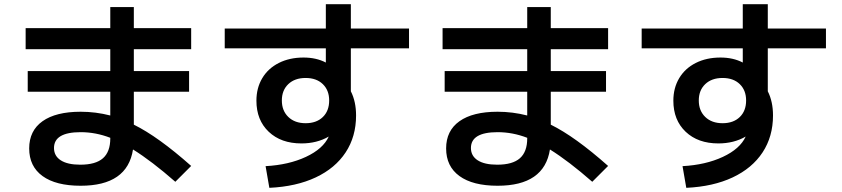

<svg xmlns="http://www.w3.org/2000/svg" viewBox="-20 -838 4040 921"><path d="M120 -126Q120 -211 184 -256.5Q248 -302 367 -302Q439 -302 509 -284V-398H113V-497H509V-602H103V-703H509V-804H622V-703H897V-602H622V-497H887V-398H622V-240Q738 -183 897 -42L821 34Q708 -65 618 -121Q591 53 367 53Q248 53 184 6.5Q120 -40 120 -126ZM365 -48Q439 -48 474 -79Q509 -110 509 -174V-177Q439 -204 367 -204Q239 -204 239 -128Q239 -90 271.5 -69Q304 -48 365 -48Z M1557 -183Q1500 -150 1426 -150Q1328 -150 1269 -206Q1210 -262 1210 -355Q1210 -416 1238 -463Q1266 -510 1317.5 -536Q1369 -562 1436 -562Q1497 -562 1543 -538V-606H1058V-701H1543V-818H1663V-701H1942V-606H1663V-400Q1688 -351 1688 -284Q1688 -183 1638 -107Q1588 -31 1494.5 13Q1401 57 1272 63L1254 -41Q1365 -47 1447.5 -85.5Q1530 -124 1557 -183ZM1446 -247Q1498 -247 1528.5 -276.5Q1559 -306 1559 -356Q1559 -405 1528.5 -434.5Q1498 -464 1446 -464Q1394 -464 1363 -434.5Q1332 -405 1332 -356Q1332 -307 1363 -277Q1394 -247 1446 -247Z M2120 -126Q2120 -211 2184 -256.5Q2248 -302 2367 -302Q2439 -302 2509 -284V-398H2113V-497H2509V-602H2103V-703H2509V-804H2622V-703H2897V-602H2622V-497H2887V-398H2622V-240Q2738 -183 2897 -42L2821 34Q2708 -65 2618 -121Q2591 53 2367 53Q2248 53 2184 6.5Q2120 -40 2120 -126ZM2365 -48Q2439 -48 2474 -79Q2509 -110 2509 -174V-177Q2439 -204 2367 -204Q2239 -204 2239 -128Q2239 -90 2271.5 -69Q2304 -48 2365 -48Z M3557 -183Q3500 -150 3426 -150Q3328 -150 3269 -206Q3210 -262 3210 -355Q3210 -416 3238 -463Q3266 -510 3317.5 -536Q3369 -562 3436 -562Q3497 -562 3543 -538V-606H3058V-701H3543V-818H3663V-701H3942V-606H3663V-400Q3688 -351 3688 -284Q3688 -183 3638 -107Q3588 -31 3494.5 13Q3401 57 3272 63L3254 -41Q3365 -47 3447.5 -85.5Q3530 -124 3557 -183ZM3446 -247Q3498 -247 3528.5 -276.5Q3559 -306 3559 -356Q3559 -405 3528.5 -434.5Q3498 -464 3446 -464Q3394 -464 3363 -434.5Q3332 -405 3332 -356Q3332 -307 3363 -277Q3394 -247 3446 -247Z"/></svg>

Font: Enso SemiBold
Style: Regular
Weight: 600
Designer: Coji Morishita
Foundry: UNDERFOREST DESIGN
Version: Version 1.000